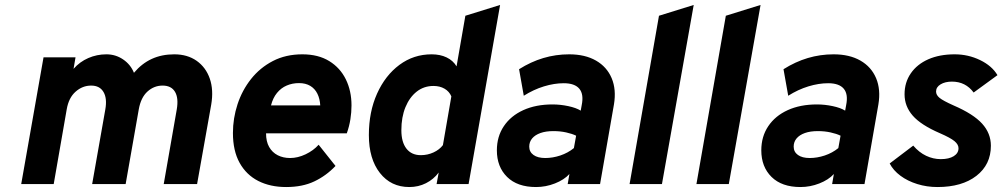

<svg xmlns="http://www.w3.org/2000/svg" viewBox="-20 -742 4041 774"><path d="M65.5 0 155.5 -511H284.5L276.5 -464.5Q301.5 -493 336 -508Q370.5 -523 409 -523Q446 -523 476.2 -502.5Q506.5 -482 520 -448.5Q551.5 -486 591.8 -504.5Q632 -523 682.5 -523Q735.5 -523 772.8 -496.8Q810 -470.5 825.8 -424.8Q841.5 -379 831.5 -320.5L774.5 0H640L692.5 -300.5Q700.5 -346.5 685.5 -371.8Q670.5 -397 635.5 -397Q601 -397 574.5 -373Q548 -349 539.5 -301.5L486.5 0H351.5L404.5 -300.5Q412.5 -345.5 397.2 -371.2Q382 -397 347.5 -397Q312.5 -397 284.8 -372.5Q257 -348 249 -301.5L196.5 0Z M1133.5 12Q1069.5 12 1021.2 -12.5Q973 -37 946 -85.5Q919 -134 919 -206Q919 -265 937.5 -321.5Q956 -378 992 -423.5Q1028 -469 1080 -496Q1132 -523 1199 -523Q1263 -523 1307.2 -495.8Q1351.5 -468.5 1374.2 -422Q1397 -375.5 1397 -317Q1397 -289.5 1392.5 -261Q1388 -232.5 1378 -204.5H1052.5Q1052.5 -171.5 1065 -149.5Q1077.5 -127.5 1099.5 -116.2Q1121.5 -105 1149.5 -105Q1180.5 -105 1212 -120Q1243.5 -135 1264.5 -158.5L1332.5 -73Q1295 -33.5 1247.2 -10.8Q1199.5 12 1133.5 12ZM1072.5 -317H1271Q1269.5 -344 1259.5 -364.2Q1249.5 -384.5 1230.8 -395.8Q1212 -407 1185.5 -407Q1158.5 -407 1135.8 -397.2Q1113 -387.5 1096.5 -367.2Q1080 -347 1072.5 -317Z M1630 12Q1556 12 1511.5 -44.8Q1467 -101.5 1467 -197.5Q1467 -291 1500 -364.5Q1533 -438 1590.2 -480.5Q1647.5 -523 1720 -523Q1754.5 -523 1780.5 -510.5Q1806.5 -498 1820.5 -474.5L1856 -678.5L1996 -722L1869 0H1740L1748.5 -46.5Q1728 -19 1697.2 -3.5Q1666.5 12 1630 12ZM1676.5 -116.5Q1703.5 -116.5 1727.5 -127.5Q1751.5 -138.5 1765.5 -157L1799.5 -353.5Q1791 -373.5 1772 -384.5Q1753 -395.5 1727.5 -395.5Q1689 -395.5 1660 -372.8Q1631 -350 1614.5 -310Q1598 -270 1598 -217Q1598 -169 1618.5 -142.8Q1639 -116.5 1676.5 -116.5Z M2141 12Q2065.5 12 2024.2 -28.8Q1983 -69.5 1983 -136Q1983 -191.5 2011 -233.2Q2039 -275 2089.5 -298Q2140 -321 2207.5 -321Q2239 -321 2270.8 -314.2Q2302.5 -307.5 2321 -296L2325 -318Q2334 -362 2315.5 -384.2Q2297 -406.5 2252.5 -406.5Q2214.5 -406.5 2172.8 -393.8Q2131 -381 2091.5 -356L2072.5 -463Q2120 -493 2170.2 -508Q2220.5 -523 2274.5 -523Q2338.5 -523 2382.5 -497.8Q2426.5 -472.5 2445.8 -426.8Q2465 -381 2455 -321L2399 0H2268.5L2275.5 -40.5Q2254 -17 2217 -2.5Q2180 12 2141 12ZM2178 -105Q2208 -105 2238.8 -115.2Q2269.5 -125.5 2293.5 -145L2302.5 -195Q2286 -203 2262.2 -208.2Q2238.5 -213.5 2211 -213.5Q2180.5 -213.5 2158.8 -205.8Q2137 -198 2125.2 -184Q2113.5 -170 2113.5 -151Q2113.5 -129.5 2130.8 -117.2Q2148 -105 2178 -105Z M2518 0 2636.5 -678.5 2776.5 -722 2648.5 0Z M2787.5 0 2906 -678.5 3046 -722 2918 0Z M3207 12Q3131.5 12 3090.2 -28.8Q3049 -69.5 3049 -136Q3049 -191.5 3077 -233.2Q3105 -275 3155.5 -298Q3206 -321 3273.5 -321Q3305 -321 3336.8 -314.2Q3368.5 -307.5 3387 -296L3391 -318Q3400 -362 3381.5 -384.2Q3363 -406.5 3318.5 -406.5Q3280.5 -406.5 3238.8 -393.8Q3197 -381 3157.5 -356L3138.5 -463Q3186 -493 3236.2 -508Q3286.5 -523 3340.5 -523Q3404.5 -523 3448.5 -497.8Q3492.5 -472.5 3511.8 -426.8Q3531 -381 3521 -321L3465 0H3334.5L3341.5 -40.5Q3320 -17 3283 -2.5Q3246 12 3207 12ZM3244 -105Q3274 -105 3304.8 -115.2Q3335.5 -125.5 3359.5 -145L3368.5 -195Q3352 -203 3328.2 -208.2Q3304.5 -213.5 3277 -213.5Q3246.5 -213.5 3224.8 -205.8Q3203 -198 3191.2 -184Q3179.5 -170 3179.5 -151Q3179.5 -129.5 3196.8 -117.2Q3214 -105 3244 -105Z M3759 12Q3716.5 12 3677.8 0Q3639 -12 3610 -33.5Q3581 -55 3566.5 -83L3661.5 -155Q3685 -127.5 3713.5 -114Q3742 -100.5 3772.5 -100.5Q3805.5 -100.5 3824.8 -112.5Q3844 -124.5 3844 -144.5Q3844 -159.5 3827.8 -173Q3811.5 -186.5 3769 -205Q3692.5 -238 3659.5 -275.8Q3626.5 -313.5 3626.5 -362Q3626.5 -410 3651.8 -446.5Q3677 -483 3722.2 -503Q3767.5 -523 3828.5 -523Q3883 -523 3931 -499.8Q3979 -476.5 4001 -439L3905 -369Q3872.5 -413 3817.5 -413Q3790 -413 3771.8 -402Q3753.5 -391 3753.5 -373Q3753.5 -359 3767.5 -347.5Q3781.5 -336 3824 -317Q3904 -282.5 3939.2 -243.5Q3974.5 -204.5 3974.5 -154.5Q3974.5 -78.5 3916.2 -33.2Q3858 12 3759 12Z"/></svg>

Font: Overpass ExtraBold
Style: Italic
Weight: 800
Italic angle: -10°
Designer: Delve Withrington, Dave Bailey, Thomas Jockin
Foundry: Delve Fonts LLC
Version: Version 4.000